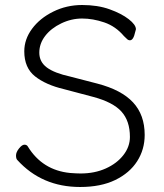

<svg xmlns="http://www.w3.org/2000/svg" viewBox="-20 -731 657 767"><path d="M235 -375Q163 -392 120 -426Q77 -460 77 -526Q77 -574 108 -616Q139 -658 192.5 -684.5Q246 -711 308 -711Q370 -711 417.5 -694Q465 -677 494 -654.5Q523 -632 523 -614L520 -603Q513 -570 499 -570Q492 -570 486 -576.5Q480 -583 475 -587Q442 -626 396.5 -641.5Q351 -657 308 -657Q265 -657 224.5 -637.5Q184 -618 160.5 -587.5Q137 -557 137 -520.5Q137 -484 167 -461.5Q197 -439 261 -425L369 -397Q465 -372 511.5 -322Q558 -272 558 -192Q558 -134 528 -87Q498 -40 440.5 -12Q383 16 300 16Q147 16 49 -92Q44 -97 44 -110Q44 -123 56 -138Q68 -153 77.5 -153Q87 -153 91 -146Q149 -51 260 -40Q286 -38 302 -38Q358 -38 402.5 -58Q447 -78 473 -111.5Q499 -145 499 -184Q499 -248 465 -285.5Q431 -323 352 -344Z"/></svg>

Font: LXGW WenKai Light
Style: Regular
Weight: 300
Designer: LXGW / Fontworks Inc.
Foundry: LXGW / Fontworks Inc.
Version: Version 1.501; October 10, 2024